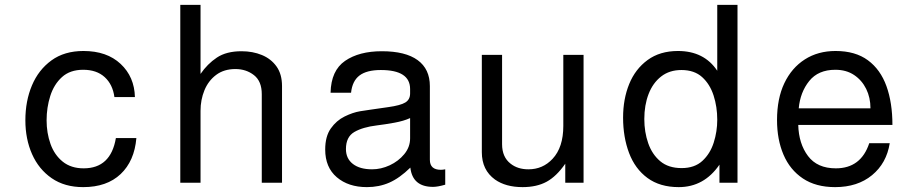

<svg xmlns="http://www.w3.org/2000/svg" viewBox="-20 -749 3748 787"><path d="M533 -351H449Q442 -403 409 -433Q376 -463 321 -463Q267 -463 234 -433Q201 -403 186 -355.5Q171 -308 171 -256Q171 -204 187 -159Q203 -114 237 -86.5Q271 -59 323 -59Q434 -59 455 -183H539Q531 -89 474.5 -35.5Q418 18 321 18Q245 18 192 -18.5Q139 -55 111.5 -117Q84 -179 84 -256Q84 -335 111 -399Q138 -463 191 -501.5Q244 -540 322 -540Q418 -540 474.5 -487Q531 -434 533 -351Z M719 0V-729H802V-446Q830 -487 869 -513Q908 -539 970 -539Q1016 -539 1053.5 -523.5Q1091 -508 1113.5 -476.5Q1136 -445 1136 -396V0H1053V-363Q1053 -416 1021 -441Q989 -466 945 -466Q898 -466 866 -442Q834 -418 818 -379Q802 -340 802 -295V0Z M1805 -55V8Q1774 17 1755 17Q1671 17 1662 -62Q1618 -19 1576 -0.5Q1534 18 1484 18Q1408 18 1360.5 -22.5Q1313 -63 1313 -136Q1313 -190 1336 -222.5Q1359 -255 1392.5 -271.5Q1426 -288 1456 -293Q1470 -295 1499 -299.5Q1528 -304 1572 -310Q1622 -317 1641.5 -329Q1661 -341 1661 -366V-384Q1661 -462 1541 -462Q1483 -462 1453.5 -439.5Q1424 -417 1419 -369H1335Q1337 -460 1394.5 -499.5Q1452 -539 1545 -539Q1642 -539 1692 -502.5Q1742 -466 1742 -396V-94Q1742 -53 1787 -53Q1795 -53 1805 -55ZM1661 -182V-265Q1635 -253 1596.5 -246Q1558 -239 1525 -235Q1467 -228 1432.5 -208Q1398 -188 1398 -138Q1398 -99 1426.5 -77Q1455 -55 1505 -55Q1542 -55 1577.5 -71.5Q1613 -88 1637 -117Q1661 -146 1661 -182Z M2372 -524V0H2297V-78Q2261 -26 2220.5 -4Q2180 18 2122 18Q2053 18 2009 -13Q1955 -52 1955 -125V-524H2038V-158Q2038 -105 2073 -78Q2102 -55 2146 -55Q2205 -55 2245 -98Q2289 -145 2289 -233V-524Z M2920 -729H3003V0H2929V-74Q2866 18 2762 18Q2685 18 2634 -19.5Q2583 -57 2558.5 -122Q2534 -187 2534 -267Q2534 -343 2559 -404.5Q2584 -466 2634.5 -503Q2685 -540 2759 -540Q2866 -540 2920 -459ZM2773 -462Q2724 -462 2690 -435.5Q2656 -409 2638.5 -363.5Q2621 -318 2621 -261Q2621 -208 2637 -162Q2653 -116 2686.5 -88Q2720 -60 2774 -60Q2827 -60 2859 -89.5Q2891 -119 2905.5 -164.5Q2920 -210 2920 -258Q2920 -311 2905 -357.5Q2890 -404 2858 -433Q2826 -462 2773 -462Z M3627 -162Q3614 -80 3554.5 -31Q3495 18 3403 18Q3324 18 3271 -17.5Q3218 -53 3191.5 -115Q3165 -177 3165 -257Q3165 -345 3195 -408Q3225 -471 3279 -505.5Q3333 -540 3405 -540Q3486 -540 3537.5 -502Q3589 -464 3613.5 -396Q3638 -328 3638 -237H3252Q3254 -160 3292 -109.5Q3330 -59 3406 -59Q3509 -59 3543 -162ZM3404 -463Q3334 -463 3297 -417Q3260 -371 3254 -305H3548Q3548 -349 3530.5 -384.5Q3513 -420 3481 -441.5Q3449 -463 3404 -463Z"/></svg>

Font: Fragment Mono
Style: Regular
Weight: 400
Monospace: yes
Designer: Wei Huang based on Nimbus Sans by URW Studio, based on Helvetica by Max Miedinger.
Foundry: Wei Huang
Version: Version 1.021; ttfautohint (v1.8.4.7-5d5b)